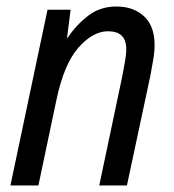

<svg xmlns="http://www.w3.org/2000/svg" viewBox="-20 -568 535 590"><path d="M12 2H98L153 -259Q176 -370 220.5 -421Q265 -472 312 -472Q368 -472 368 -417Q368 -400 364 -379Q360 -358 356 -335L285 2H370L442 -335Q446 -357 450.5 -382.5Q455 -408 455 -430Q455 -488 422.5 -518Q390 -548 338 -548Q287 -548 250 -519Q213 -490 188 -452H186L197 -538H126Z"/></svg>

Font: Noto Sans UI SemiCondensed
Style: Italic
Weight: 400
Width: 4
Italic angle: -12°
Designer: Monotype Design Team
Foundry: Monotype Imaging Inc.
Version: Version 1.901